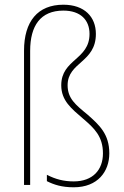

<svg xmlns="http://www.w3.org/2000/svg" viewBox="-20 -785 528 815"><path d="M387 -641C387 -713 339 -765 249 -765C140 -765 82 -694 82 -570V0H108V-569C108 -676 152 -740 249 -740C322 -740 360 -700 360 -641C360 -531 240 -534 240 -423C240 -358 283 -324 333 -281C380 -241 417 -206 417 -134C417 -64 374 -15 293 -15C251 -15 216 -24 179 -43V-16C209 -1 242 10 293 10C395 10 444 -57 444 -134C444 -216 402 -254 351 -299C301 -340 267 -367 267 -423C267 -522 387 -519 387 -641Z"/></svg>

Font: Noto Sans Thai Looped SemiCondensed Thin
Style: Regular
Weight: 100
Width: 4
Designer: Sasikarn Vongin, Ben Mitchell
Foundry: The Fontpad Ltd
Version: Version 1.001